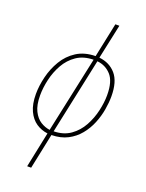

<svg xmlns="http://www.w3.org/2000/svg" viewBox="-181 -847 895 1174"><g transform="rotate(20 267.0 -260.0)"><path d="M197 9Q156 4 122.5 -18.5Q89 -41 68.5 -84.5Q48 -128 48 -194Q48 -247 62.5 -306.5Q77 -366 108 -418Q139 -470 189.5 -502.5Q240 -535 312 -536L359 -760H385L337 -535Q405 -528 446 -480.5Q487 -433 487 -337Q487 -297 479 -250.5Q471 -204 452.5 -158.5Q434 -113 403 -75Q372 -37 327.5 -14Q283 9 223 10L175 240H149ZM308 -511Q243 -510 198.5 -479.5Q154 -449 127 -401Q100 -353 87.5 -298.5Q75 -244 75 -195Q75 -132 94 -94Q113 -56 142 -38Q171 -20 202 -16ZM228 -16Q292 -17 336.5 -48.5Q381 -80 408 -129Q435 -178 447.5 -233Q460 -288 460 -335Q460 -425 423.5 -465Q387 -505 333 -510Z"/></g></svg>

Font: Noto Sans SemiCondensed Thin
Style: Italic
Weight: 100
Width: 4
Italic angle: -12°
Designer: Monotype Design Team
Foundry: Monotype Imaging Inc.
Version: Version 2.013; ttfautohint (v1.8.4.7-5d5b)